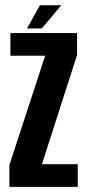

<svg xmlns="http://www.w3.org/2000/svg" viewBox="-20 -726 342 746"><path d="M16.5 0V-85L155.5 -509.5H20.5V-597.5H279.5V-512.5L143 -88H282V0ZM85 -615.5 135 -705.5H218L142.5 -615.5Z"/></svg>

Font: Anybody Condensed SemiBold
Style: Regular
Weight: 600
Width: 3
Designer: Tyler Finck
Foundry: Etcetera Type Company
Version: Version 1.010; ttfautohint (v1.8.3) -l 8 -r 50 -G 200 -x 14 